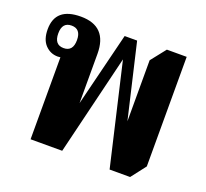

<svg xmlns="http://www.w3.org/2000/svg" viewBox="-102 -681 869 810"><g transform="rotate(20 332.5 -276.5)"><path d="M608 -60V-552H519L466 -485V-211L388 -545H332L250 -214V-435Q250 -559 131 -559Q17 -559 17 -461Q17 -415 40 -391Q63 -367 96 -367Q102 -367 108 -368V0H250L359 -450L465 6H557ZM107 -409Q65 -409 65 -460Q65 -510 107 -510Q149 -510 149 -460Q149 -409 107 -409Z"/></g></svg>

Font: Noto Serif Thai Condensed Extra
Style: Regular
Weight: 800
Width: 3
Designer: Monotype Design Team
Foundry: Monotype Imaging Inc.
Version: Version 1.901